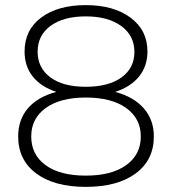

<svg xmlns="http://www.w3.org/2000/svg" viewBox="-20 -725 672 750"><path d="M581 -192Q581 -100 510 -47.5Q439 5 315 5Q192 5 121.5 -47.5Q51 -100 51 -192Q51 -258 89.5 -302.5Q128 -347 200 -366Q140 -386 108 -426Q76 -466 76 -524Q76 -608 141 -656.5Q206 -705 315 -705Q424 -705 490 -656Q556 -607 556 -524Q556 -467 523.5 -426.5Q491 -386 430 -366Q502 -347 541.5 -302Q581 -257 581 -192ZM315 -386Q404 -386 454.5 -422.5Q505 -459 505 -522Q505 -586 453.5 -623.5Q402 -661 315 -661Q228 -661 177.5 -624Q127 -587 127 -523Q127 -460 176.5 -423Q226 -386 315 -386ZM530 -192Q530 -262 473 -303Q416 -344 315 -344Q215 -344 158.5 -303Q102 -262 102 -192Q102 -121 158 -80Q214 -39 315 -39Q416 -39 473 -80Q530 -121 530 -192Z"/></svg>

Font: Idrija Light
Style: Regular
Weight: 300
Designer: Julieta Ulanovsky
Foundry: Julieta Ulanovsky
Version: Version 7.200